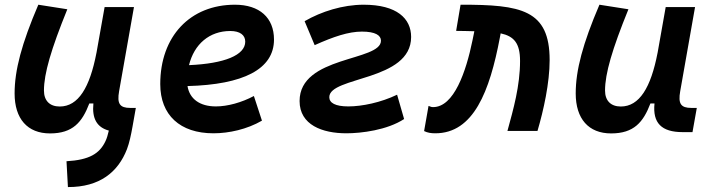

<svg xmlns="http://www.w3.org/2000/svg" viewBox="-20 -547 2970 802"><path d="M263.7 234.4C396.5 234.9 473.1 171.9 510.3 76.2C520.5 49.3 527.3 16.6 533.7 -19L547.4 -96.2H524.4C480 -96.2 468.3 -113.8 477.5 -166L539.6 -517.6H417L382.8 -325.2V-325.7C355 -181.2 307.1 -102.1 229.5 -102.1C187.5 -102.1 163.6 -126.5 163.6 -168.9C163.6 -239.7 193.4 -341.3 261.2 -508.3L140.1 -527.3C70.3 -364.3 41 -253.4 41 -156.7C41 -50.8 94.7 10.3 189 10.3C284.2 10.3 323.2 -36.6 353 -114.7H370.1C363.8 -51.8 384.8 -15.1 434.6 -1.5C430.7 15.1 426.3 31.2 420.4 43C396 94.7 353 121.1 257.8 126.5Z M881.8 -102.5C814.5 -102.5 772 -133.8 763.2 -187.5C996.1 -193.4 1124.5 -257.8 1124.5 -381.8C1124.5 -473.1 1064 -527.3 961.4 -527.3C773.9 -527.3 649.4 -395 649.4 -195.8C649.4 -66.4 731.9 9.8 871.6 9.8C936.5 9.8 1011.7 -6.8 1074.2 -43L1040.5 -146C989.3 -118.7 930.7 -102.5 881.8 -102.5ZM769.5 -274.9C791 -362.8 855 -417.5 941.9 -417.5C981.9 -417.5 1004.4 -400.9 1004.4 -373C1004.4 -316.9 918 -281.2 769.5 -274.9Z M1426.8 9.8C1488.8 9.8 1597.2 -3.4 1668 -49.8L1638.7 -151.4C1570.8 -118.7 1492.2 -102.5 1435.1 -102.5C1380.4 -102.5 1355.5 -117.2 1355.5 -141.1C1355.5 -228.5 1697.3 -207 1697.3 -392.6C1697.3 -469.7 1637.7 -527.3 1499 -527.3C1412.1 -527.3 1322.3 -499 1252.4 -458.5L1294.4 -358.4C1373.5 -394 1436 -415 1491.7 -415C1547.9 -415 1571.3 -399.4 1571.3 -377C1571.3 -290 1231.4 -314.9 1231.4 -125C1231.4 -24.9 1326.7 9.8 1426.8 9.8Z M2099.6 0H2225.1C2250.5 -85.9 2275.9 -200.7 2275.9 -295.9C2275.9 -506.3 2157.2 -527.8 1903.8 -527.3L1885.3 -418C1897.9 -418 1910.2 -417.5 1921.9 -417.5C1936 -417 1948.7 -417 1961.4 -416.5L1953.6 -378.4C1926.8 -248 1876.5 -99.6 1789.1 -99.6C1779.3 -99.6 1779.3 -102.1 1770 -104.5L1751.5 0.5C1766.6 7.8 1780.8 9.8 1798.3 9.8C1958 9.8 2025.4 -165 2067.9 -389.6L2071.3 -407.7C2127.4 -395.5 2152.3 -366.2 2152.3 -292.5C2152.3 -188.5 2124.5 -90.8 2099.6 0Z M2532.7 10.3C2627.9 10.3 2667 -36.6 2696.8 -114.7H2713.9C2705.6 -33.2 2743.2 4.9 2831.5 4.9H2872.6L2890.6 -96.2H2868.2C2823.7 -96.2 2812 -113.8 2821.3 -166L2883.3 -517.6H2760.7L2726.6 -325.2V-325.7C2698.7 -181.2 2650.9 -102.1 2573.2 -102.1C2531.2 -102.1 2507.3 -126.5 2507.3 -168.9C2507.3 -239.7 2537.1 -341.3 2605 -508.3L2483.9 -527.3C2414.1 -364.3 2384.8 -253.4 2384.8 -156.7C2384.8 -50.8 2438.5 10.3 2532.7 10.3Z"/></svg>

Font: Cascadia Code SemiBold
Style: Italic
Weight: 600
Italic angle: -10°
Monospace: yes
Designer: Aaron Bell
Foundry: Saja Typeworks
Version: Version 2404.023